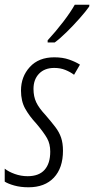

<svg xmlns="http://www.w3.org/2000/svg" viewBox="-33 -784 399 814"><path d="M88 10Q54 10 27.5 2.5Q1 -5 -13 -14V-69Q3 -56 29.5 -46.5Q56 -37 84 -37Q132 -37 156 -64Q180 -91 180 -141Q180 -174 166.5 -198Q153 -222 121 -260Q92 -291 74 -323Q56 -355 56 -400Q56 -459 93.5 -500Q131 -541 197 -541Q233 -541 260 -531.5Q287 -522 306 -510L281 -467Q265 -479 244 -487.5Q223 -496 197 -496Q156 -496 132.5 -471.5Q109 -447 109 -407Q109 -375 120.5 -350.5Q132 -326 161 -295Q185 -267 201.5 -245.5Q218 -224 226 -200.5Q234 -177 234 -145Q234 -72 195.5 -31Q157 10 88 10ZM169 -613Q204 -651 235 -691.5Q266 -732 284 -764H346L345 -756Q331 -736 304.5 -706Q278 -676 249.5 -648Q221 -620 199 -604H169Z"/></svg>

Font: Noto Sans ExtraCondensed Light
Style: Italic
Weight: 300
Width: 2
Italic angle: -12°
Designer: Monotype Design Team
Foundry: Monotype Imaging Inc.
Version: Version 2.013; ttfautohint (v1.8.4.7-5d5b)